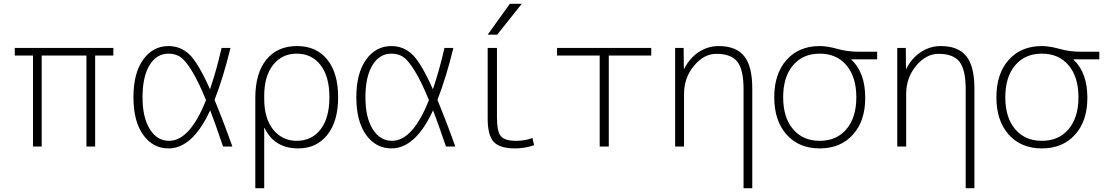

<svg xmlns="http://www.w3.org/2000/svg" viewBox="-20 -773 5848 1013"><path d="M436 -480H200V0H154V-480H58V-520H578V-480H482V0H436Z M1112 -246Q1164 -119 1206 0H1157Q1115 -123 1089 -191Q996 10 869 10Q787 10 735.5 -61.5Q684 -133 684 -260Q684 -387 735.5 -458.5Q787 -530 869 -530Q933 -530 979.5 -485.5Q1026 -441 1088 -302Q1122 -401 1149 -520H1196Q1159 -367 1112 -246ZM1067 -245Q1025 -347 990.5 -402Q956 -457 930 -473.5Q904 -490 869 -490Q806 -490 769 -429Q732 -368 732 -260Q732 -153 770.5 -91.5Q809 -30 872 -30Q982 -30 1067 -245Z M1545 -490Q1468 -490 1421 -430.5Q1374 -371 1374 -268V-252Q1374 -147 1422 -88.5Q1470 -30 1545 -30Q1625 -30 1671.5 -90.5Q1718 -151 1718 -260Q1718 -369 1671.5 -429.5Q1625 -490 1545 -490ZM1764 -260Q1764 -133 1707 -61.5Q1650 10 1554 10Q1427 10 1376 -98H1374V220H1327V-257Q1327 -386 1385 -458Q1443 -530 1547 -530Q1649 -530 1706.5 -459Q1764 -388 1764 -260Z M2288 -246Q2340 -119 2382 0H2333Q2291 -123 2265 -191Q2172 10 2045 10Q1963 10 1911.5 -61.5Q1860 -133 1860 -260Q1860 -387 1911.5 -458.5Q1963 -530 2045 -530Q2109 -530 2155.5 -485.5Q2202 -441 2264 -302Q2298 -401 2325 -520H2372Q2335 -367 2288 -246ZM2243 -245Q2201 -347 2166.5 -402Q2132 -457 2106 -473.5Q2080 -490 2045 -490Q1982 -490 1945 -429Q1908 -368 1908 -260Q1908 -153 1946.5 -91.5Q1985 -30 2048 -30Q2158 -30 2243 -245Z M2602 -520V-153Q2602 -78 2623 -54Q2644 -30 2703 -30Q2751 -30 2789 -45L2798 -7Q2750 10 2698 10Q2617 10 2585 -24.5Q2553 -59 2553 -147V-520ZM2553 -590 2670 -753H2733L2603 -590Z M3192 -480V0H3144V-480H2919V-520H3416V-480Z M3760 -489Q3694 -489 3641.5 -426Q3589 -363 3589 -277V0H3542V-520H3587L3588 -410H3590Q3617 -465 3665.5 -497.5Q3714 -530 3772 -530Q3863 -530 3906 -477Q3949 -424 3949 -307V220H3903V-303Q3903 -405 3870.5 -447Q3838 -489 3760 -489Z M4305 -530Q4345 -530 4398.5 -515Q4452 -500 4512 -500H4608V-460H4472V-458Q4545 -390 4545 -257Q4545 -134 4479.5 -62Q4414 10 4305 10Q4195 10 4130 -63Q4065 -136 4065 -260Q4065 -384 4130 -457Q4195 -530 4305 -530ZM4164 -91.5Q4216 -30 4305 -30Q4394 -30 4446 -91.5Q4498 -153 4498 -260Q4498 -367 4446 -428.5Q4394 -490 4305 -490Q4216 -490 4164 -428.5Q4112 -367 4112 -260Q4112 -153 4164 -91.5Z M4932 -489Q4866 -489 4813.5 -426Q4761 -363 4761 -277V0H4714V-520H4759L4760 -410H4762Q4789 -465 4837.5 -497.5Q4886 -530 4944 -530Q5035 -530 5078 -477Q5121 -424 5121 -307V220H5075V-303Q5075 -405 5042.5 -447Q5010 -489 4932 -489Z M5477 -530Q5517 -530 5570.5 -515Q5624 -500 5684 -500H5780V-460H5644V-458Q5717 -390 5717 -257Q5717 -134 5651.5 -62Q5586 10 5477 10Q5367 10 5302 -63Q5237 -136 5237 -260Q5237 -384 5302 -457Q5367 -530 5477 -530ZM5336 -91.5Q5388 -30 5477 -30Q5566 -30 5618 -91.5Q5670 -153 5670 -260Q5670 -367 5618 -428.5Q5566 -490 5477 -490Q5388 -490 5336 -428.5Q5284 -367 5284 -260Q5284 -153 5336 -91.5Z"/></svg>

Font: M PLUS 1p Light
Style: Regular
Weight: 300
Version: Version 1.061